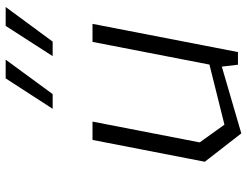

<svg xmlns="http://www.w3.org/2000/svg" viewBox="-115 -723 850 660"><g transform="rotate(-90 310.0 -393.0)"><path d="M222 -500H159L84 -114L181.5 11.5L411 -55.5L417.5 0H461L558 -500H496L418 -98L211.5 -46.5L150.5 -131.5ZM266 -637H316.5L435 -798.5H370.5ZM447 -637H497L616 -798.5H551Z"/></g></svg>

Font: Monaspace Krypton ExtraLight
Style: Italic
Weight: 200
Italic angle: -11°
Designer: Riley Cran & the Lettermatic Team
Foundry: Lettermatic
Version: Version 1.101 (Monaspace Krypton)